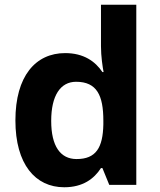

<svg xmlns="http://www.w3.org/2000/svg" viewBox="-20 -846 673 810"><path d="M251 -56C330 -56 377 -92 406 -137H412L441 -66H555V-826H406V-651C406 -608 413 -563 417 -542H412C382 -587 333 -622 255 -622C130 -622 45 -525 45 -338C45 -153 129 -56 251 -56ZM303 -175C235 -175 196 -229 196 -336C196 -443 235 -501 301 -501C389 -501 416 -443 416 -337V-321C414 -223 385 -175 303 -175Z"/></svg>

Font: Noto Sans Malayalam UI
Style: Bold
Weight: 700
Designer: Jelle Bosma - Monotype Design Team
Foundry: Monotype Imaging Inc.
Version: Version 2.104